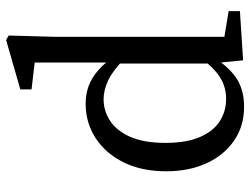

<svg xmlns="http://www.w3.org/2000/svg" viewBox="-112 -666 792 607"><g transform="rotate(-90 283.5 -363.0)"><path d="M134.8 -235.2Q134.8 -169.9 153 -127.2Q171.2 -84.5 202.7 -64.1Q234.3 -43.7 273.7 -43.7Q311.6 -43.7 341.4 -62.5Q371.3 -81.3 404.7 -124.9L413.8 -98.5Q385.3 -45.9 346.8 -16.4Q308.2 13.1 248.8 13.1Q188 13.1 142.1 -18.3Q96.1 -49.6 70.6 -105.2Q45 -160.7 45 -233.2Q45 -309.6 72.7 -366.7Q100.5 -423.7 149.1 -455.7Q197.7 -487.7 258.4 -487.7Q288.2 -487.7 314.5 -478.3Q340.7 -468.9 366.1 -446.4Q391.5 -424 417.4 -384.6L407.4 -359Q365.2 -400.6 333.6 -415.8Q302.1 -431 272.9 -431Q236.3 -431 204.8 -410.6Q173.2 -390.1 154 -346.9Q134.8 -303.7 134.8 -235.2ZM451.2 -52.2 551.3 -35.7V0L395.8 10.1L385.7 -91.2V-386.4L388.8 -399.3V-648.8L303.8 -658.8V-694.2L460.1 -739.2L474.2 -731.1L470.2 -589.2V0Z"/></g></svg>

Font: Adobe Variable Font Prototype
Style: Regular
Weight: 389
Designer: Frank Grießhammer
Foundry: Adobe
Version: Version 1.004;hotconv 1.0.113;makeotfexe 2.5.65598